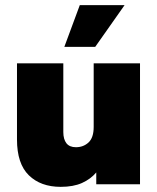

<svg xmlns="http://www.w3.org/2000/svg" viewBox="-20 -716 610 746"><path d="M216 10Q138 10 92 -35Q46 -80 46 -174V-470H226V-203Q226 -175 238 -159.5Q250 -144 275 -144Q304 -144 324 -162.5Q344 -181 344 -223V-470H524V0H354V-46Q332 -20 298.5 -5Q265 10 216 10ZM230 -534 290 -696H464L350 -534Z"/></svg>

Font: Gantari Black
Style: Regular
Weight: 900
Version: Version 1.000